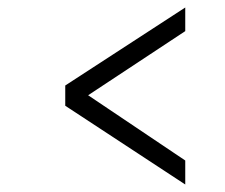

<svg xmlns="http://www.w3.org/2000/svg" viewBox="-20 -596 600 512"><path d="M474 -576 154 -368V-314L474 -104V-168L215 -342L474 -513Z"/></svg>

Font: RazerF5 Light
Style: Italic
Weight: 300
Foundry: Razer Inc.
Version: Version 2